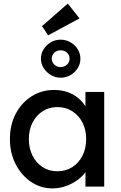

<svg xmlns="http://www.w3.org/2000/svg" viewBox="-20 -1035 673 1065"><path d="M35 -264Q35 -343 67.5 -404.5Q100 -466 155.5 -501Q211 -536 280 -536Q321 -536 355 -524Q389 -512 414.5 -490.5Q440 -469 456.5 -441Q473 -413 477 -381L454 -389V-525H558V0H454V-125L478 -132Q472 -105 453.5 -79.5Q435 -54 406.5 -34Q378 -14 343.5 -2Q309 10 271 10Q206 10 152.5 -26Q99 -62 67 -124Q35 -186 35 -264ZM458 -264Q458 -315 437.5 -355Q417 -395 381 -418Q345 -441 298 -441Q252 -441 216.5 -418Q181 -395 160.5 -355Q140 -315 140 -264Q140 -212 160.5 -171.5Q181 -131 216.5 -108Q252 -85 298 -85Q345 -85 381 -108Q417 -131 437.5 -171.5Q458 -212 458 -264ZM207 -709Q207 -738 222 -762Q237 -786 262 -800.5Q287 -815 316 -815Q346 -815 371 -800.5Q396 -786 411 -762Q426 -738 426 -709Q426 -681 411 -657Q396 -633 371 -618.5Q346 -604 316 -604Q288 -604 263 -618.5Q238 -633 222.5 -657Q207 -681 207 -709ZM366 -709Q366 -730 351.5 -743Q337 -756 316 -756Q295 -756 281 -742.5Q267 -729 267 -709Q267 -690 281.5 -676.5Q296 -663 316 -663Q337 -663 351.5 -676.5Q366 -690 366 -709ZM247 -839 213 -890 356 -1015 421 -933Z"/></svg>

Font: Our Lexend
Style: Regular
Weight: 400
Designer: Bonnie Shaver-Troup, Thomas Jockin
Foundry: Lexend
Version: Version 1.007